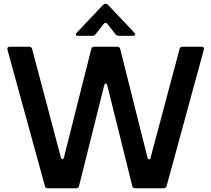

<svg xmlns="http://www.w3.org/2000/svg" viewBox="-20 -1015 1140 1035"><path d="M237 0Q225 0 222 -12L20 -748V-752Q20 -763 33 -763H137Q150 -763 153 -751L308 -167Q311 -157 317 -157Q322 -157 325 -167L472 -751Q475 -763 487 -763H613Q625 -763 628 -751L775 -166Q778 -156 784 -156Q791 -156 792 -166L948 -751Q951 -763 963 -763H1067Q1075 -763 1078 -759Q1081 -755 1079 -748L878 -12Q873 0 862 0H709Q703 0 698.5 -3Q694 -6 693 -12L558 -556Q557 -560 555 -562.5Q553 -565 550 -565Q545 -565 542 -556L406 -12Q403 0 390 0ZM401 -822Q389 -822 389 -830Q389 -834 394 -839L535 -988Q542 -995 549 -995Q554 -995 563 -988L704 -839Q709 -834 709 -830Q709 -822 697 -822H620Q609 -822 603 -830L559 -886Q554 -892 549 -892Q543 -892 539 -886L495 -830Q490 -822 478 -822Z"/></svg>

Font: Open Sauce Two SemiBold
Style: Regular
Weight: 600
Designer: Alfredo Marco Pradil
Foundry: Creative Sauce Fz LLC
Version: Version 1.477